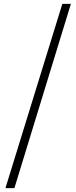

<svg xmlns="http://www.w3.org/2000/svg" viewBox="-20 -792 392 986"><path d="M8 174 300 -772H344L54 174Z"/></svg>

Font: Noto Serif TC
Style: Regular
Weight: 400
Designer: Ryoko NISHIZUKA  (kana & ideographs); Frank Grießhammer (Latin, Greek & Cyrillic); Wenlong ZHANG  (bopomofo); Sandoll Co
Foundry: Adobe
Version: Version 2.003-H1;hotconv 1.1.1;makeotfexe 2.6.0